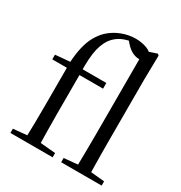

<svg xmlns="http://www.w3.org/2000/svg" viewBox="-188 -951 1026 1086"><g transform="rotate(30 325.0 -408.0)"><path d="M36.2 0V-27.8L152.1 -38.6H192L311.9 -27.8V0ZM124.7 0Q126.7 -56.6 127.6 -114.3Q128.5 -171.9 128.5 -228.5V-478.9H33.1V-509.4L158.4 -520.4L127.7 -504.6Q131.1 -570.3 142 -615.4Q152.8 -660.5 171 -692.6Q189.3 -724.8 213.8 -749Q249.9 -782.5 294.9 -799.5Q339.8 -816.5 384.5 -816.5Q426.2 -816.5 460.1 -803.1Q494 -789.8 501.7 -764Q500.7 -747.8 489 -736.7Q477.4 -725.5 456.8 -725.5Q436.4 -725.5 413.7 -736.1Q391.1 -746.8 368.3 -772.2L350.6 -792.8V-804H383.2V-792.5Q346.9 -786.9 318.8 -775.5Q290.6 -764.1 266.9 -740.2Q234.9 -706.6 221.1 -649.1Q207.3 -591.7 210.7 -489.9V-228.5Q210.7 -171.9 211.7 -114.3Q212.7 -56.6 213.9 0ZM170.2 -478.9V-516H364.8V-478.9ZM367.7 0V-27.8L482 -38.6H515.4L632 -27.8V0ZM456.2 0Q457.2 -31.5 457.7 -70.8Q458.2 -110.1 458.7 -151.5Q459.2 -192.9 459.2 -228.5V-780.3L534 -805.5L543.4 -798L540.6 -641V-228.5Q540.6 -192.9 541.1 -151.5Q541.6 -110.1 542.1 -70.8Q542.6 -31.5 543.6 0Z"/></g></svg>

Font: Early Summer Mincho VF
Style: Regular
Weight: 250
Designer: GuiWonder
Version: Version 1.002